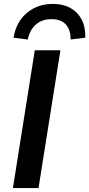

<svg xmlns="http://www.w3.org/2000/svg" viewBox="-20 -962 456 982"><path d="M46 0 158 -705H289L177 0ZM122 -760 49 -769Q63 -850 117.5 -896Q172 -942 251 -942Q303 -942 340.5 -921Q378 -900 398 -861Q418 -822 416 -769L341 -760Q342 -809 317 -836.5Q292 -864 243 -864Q195 -864 163.5 -836.5Q132 -809 122 -760Z"/></svg>

Font: Nunito Sans 10pt
Style: Bold Italic
Weight: 700
Italic angle: -9°
Designer: Vernon Adams
Foundry: Vernon Adams
Version: Version 3.101;gftools[0.9.27]